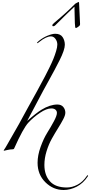

<svg xmlns="http://www.w3.org/2000/svg" viewBox="-20 -1488 899 1916"><path d="M763 -1468Q769 -1468 769 -1460Q769 -1438 774 -1355Q779 -1272 779 -1248Q779 -1239 775 -1233.5Q771 -1228 758 -1219Q743 -1208 736 -1208Q729 -1208 727 -1256L723 -1420H721Q645 -1349 532 -1236Q522 -1226 511 -1226Q502 -1226 502 -1236Q502 -1244 522 -1261Q651 -1369 731 -1451Q733 -1453 749 -1461Q751 -1462 754 -1463.5Q757 -1465 759.5 -1466.5Q762 -1468 763 -1468ZM847 267Q851 261 855 261Q859 261 859 265Q859 267 857 271Q811 341 746 374.5Q681 408 615 408Q511 408 433 331Q355 254 355 136Q355 62 385 -21.5Q415 -105 451.5 -163.5Q488 -222 518 -278Q548 -334 548 -361Q548 -381 533.5 -393.5Q519 -406 492 -406Q444 -406 378.5 -362Q313 -318 263 -264Q211 -208 121 -6Q118 2 105 2Q82 2 52 9Q22 16 21 16Q17 16 17 12Q17 11 21 5.5Q25 0 33 -12.5Q41 -25 48 -38Q143 -204 168 -248Q198 -306 257 -411Q316 -516 350 -579Q355 -589 383.5 -641.5Q412 -694 428.5 -725Q445 -756 471.5 -810Q498 -864 513 -901Q528 -938 540 -978Q552 -1018 552 -1043Q552 -1075 533.5 -1100Q515 -1125 489 -1125Q441 -1125 374 -1071Q357 -1057 355 -1057Q350 -1057 350 -1062Q350 -1065 369 -1081Q410 -1114 456 -1132.5Q502 -1151 531 -1151Q583 -1151 605 -1117.5Q627 -1084 627 -1041Q627 -1017 614 -978Q601 -939 574 -885.5Q547 -832 524 -789Q501 -746 463.5 -678Q426 -610 409 -579Q374 -514 324 -418.5Q274 -323 251 -281Q343 -362 394 -393Q479 -445 553 -445Q591 -445 611.5 -420.5Q632 -396 632 -363Q632 -338 610.5 -297Q589 -256 558.5 -207.5Q528 -159 497 -103.5Q466 -48 444.5 21.5Q423 91 423 158Q423 259 478 321Q533 383 647 383Q700 383 753.5 355Q807 327 847 267Z"/></svg>

Font: Miama Nueva
Style: Medium
Weight: 400
Italic angle: -28°
Version: Version 1.0